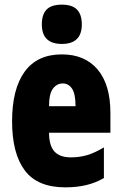

<svg xmlns="http://www.w3.org/2000/svg" viewBox="-20 -889 522 826"><path d="M246 -655Q345 -655 400 -590Q455 -525 455 -403V-318H191Q191 -263 214 -237.5Q237 -212 285 -212Q323 -212 356 -222Q389 -232 427 -255V-123Q391 -102 350 -92.5Q309 -83 261 -83Q141 -83 86.5 -156Q32 -229 32 -367Q32 -506 86 -580.5Q140 -655 246 -655ZM250 -530Q225 -530 208 -508Q191 -486 191 -432H305Q305 -485 290 -507.5Q275 -530 250 -530ZM246 -869Q291 -869 311.5 -847.5Q332 -826 332 -784Q332 -700 246 -700Q160 -700 160 -784Q160 -827 180.5 -848Q201 -869 246 -869Z"/></svg>

Font: Noto Sans Kannada UI ExtraCondensed Black
Style: Regular
Weight: 900
Width: 2
Designer: Jelle Bosma - Monotype Design Team
Foundry: Monotype Imaging Inc.
Version: Version 2.005; ttfautohint (v1.8.4.7-5d5b)